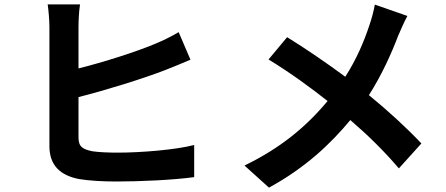

<svg xmlns="http://www.w3.org/2000/svg" viewBox="-20 -808 2040 878"><path d="M346 -788H198C202 -763 206 -713 206 -684V-139C206 -52 256 -5 343 11C386 18 446 22 511 22C622 22 773 15 868 2V-145C785 -123 624 -110 519 -110C474 -110 433 -112 404 -116C359 -125 339 -136 339 -179V-364C469 -397 633 -448 734 -487C768 -500 813 -519 851 -535L797 -661C758 -638 724 -622 688 -607C599 -570 458 -525 339 -495V-684C339 -712 341 -757 346 -788Z M1843 -735 1694 -787C1690 -761 1679 -721 1670 -695C1644 -616 1610 -537 1559 -457C1478 -517 1373 -589 1293 -638L1208 -536C1310 -474 1406 -403 1478 -346C1379 -227 1261 -130 1098 -51L1210 50C1379 -42 1494 -153 1582 -259C1662 -190 1734 -120 1804 -38L1907 -152C1839 -224 1755 -301 1667 -373C1726 -465 1771 -566 1801 -645C1811 -668 1830 -712 1843 -735Z"/></svg>

Font: Source Han Sans JP
Style: Bold
Weight: 700
Designer: Ryoko NISHIZUKA 西塚涼子 (kana, bopomofo & ideographs); Paul D. Hunt (Latin, Greek & Cyrillic); Sandoll Communications 산돌커뮤니
Foundry: Adobe
Version: Version 2.002;hotconv 1.0.116;makeotfexe 2.5.65601